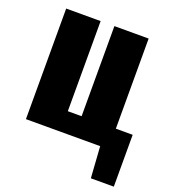

<svg xmlns="http://www.w3.org/2000/svg" viewBox="-135 -678 839 943"><g transform="rotate(20 284.0 -207.0)"><path d="M448 164 437 0H49V-578H229V-107H301V-578H480V-107H568V164Z"/></g></svg>

Font: Oswald Heavy
Style: Regular
Weight: 400
Designer: Vernon Adams
Foundry: Vernon Adams
Version: Version 4.101